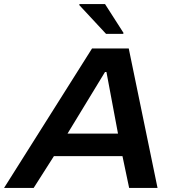

<svg xmlns="http://www.w3.org/2000/svg" viewBox="-52 -927 872 947"><path d="M-32 0 402 -688H583L725 0H585L552 -157H214L114 0ZM281 -268H530L473 -572H466ZM471 -760 339 -902 340 -907H466L557 -765L556 -760Z"/></svg>

Font: Saira Expanded SemiBold
Style: Italic
Weight: 600
Width: 7
Italic angle: -12°
Designer: Hector Gatti with collaboration of the Omnibus-Type team
Foundry: Omnibus-Type
Version: Version 1.101